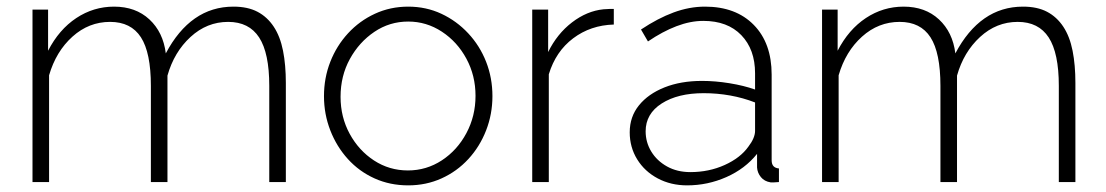

<svg xmlns="http://www.w3.org/2000/svg" viewBox="-20 -549 3336 579"><path d="M842 0H792V-290Q792 -389 761.5 -436Q731 -483 668 -483Q604 -483 554.5 -437.5Q505 -392 485 -321V0H435V-290Q435 -390 405 -436.5Q375 -483 312 -483Q248 -483 198.5 -438.5Q149 -394 128 -322V0H78V-520H125V-396Q158 -460 210 -494.5Q262 -529 324 -529Q389 -529 430.5 -490.5Q472 -452 480 -388Q517 -458 568 -493.5Q619 -529 684 -529Q727 -529 756.5 -513.5Q786 -498 805.5 -468.5Q825 -439 833.5 -396Q842 -353 842 -299Z M1211 10Q1156 10 1109.5 -11Q1063 -32 1029 -69.5Q995 -107 976 -156Q957 -205 957 -259Q957 -314 976 -362.5Q995 -411 1029.5 -448.5Q1064 -486 1110.5 -507.5Q1157 -529 1211 -529Q1265 -529 1311 -507.5Q1357 -486 1392 -448.5Q1427 -411 1446 -362.5Q1465 -314 1465 -259Q1465 -205 1446 -156Q1427 -107 1392.5 -69.5Q1358 -32 1311.5 -11Q1265 10 1211 10ZM1007 -257Q1007 -196 1034.5 -145.5Q1062 -95 1108 -65Q1154 -35 1210 -35Q1266 -35 1312.5 -65.5Q1359 -96 1386.5 -147.5Q1414 -199 1414 -260Q1414 -321 1386.5 -372Q1359 -423 1312.5 -453.5Q1266 -484 1211 -484Q1155 -484 1109 -453Q1063 -422 1035 -371Q1007 -320 1007 -257Z M1831 -475Q1761 -473 1708.5 -433.5Q1656 -394 1635 -325V0H1585V-520H1633V-392Q1660 -447 1705 -481.5Q1750 -516 1800 -521Q1810 -522 1818 -522Q1826 -522 1831 -522Z M1879 -150Q1879 -197 1907 -231.5Q1935 -266 1984 -285.5Q2033 -305 2097 -305Q2137 -305 2180 -298Q2223 -291 2257 -279V-328Q2257 -400 2215.5 -443Q2174 -486 2101 -486Q2062 -486 2020 -470Q1978 -454 1934 -424L1913 -460Q1964 -494 2011.5 -511.5Q2059 -529 2106 -529Q2199 -529 2253 -474Q2307 -419 2307 -324V-66Q2307 -54 2312.5 -48Q2318 -42 2329 -41V0Q2320 1 2314 1Q2308 1 2304 1Q2285 -2 2274.5 -15Q2264 -28 2263 -44V-85Q2227 -40 2170.5 -15Q2114 10 2052 10Q2003 10 1963.5 -11Q1924 -32 1901.5 -68.5Q1879 -105 1879 -150ZM2237 -107Q2247 -120 2252 -132Q2257 -144 2257 -154V-240Q2221 -254 2182 -261Q2143 -268 2102 -268Q2024 -268 1975.5 -237Q1927 -206 1927 -153Q1927 -120 1944 -92Q1961 -64 1991.5 -47Q2022 -30 2062 -30Q2118 -30 2165.5 -51.5Q2213 -73 2237 -107Z M3223 0H3173V-290Q3173 -389 3142.5 -436Q3112 -483 3049 -483Q2985 -483 2935.5 -437.5Q2886 -392 2866 -321V0H2816V-290Q2816 -390 2786 -436.5Q2756 -483 2693 -483Q2629 -483 2579.5 -438.5Q2530 -394 2509 -322V0H2459V-520H2506V-396Q2539 -460 2591 -494.5Q2643 -529 2705 -529Q2770 -529 2811.5 -490.5Q2853 -452 2861 -388Q2898 -458 2949 -493.5Q3000 -529 3065 -529Q3108 -529 3137.5 -513.5Q3167 -498 3186.5 -468.5Q3206 -439 3214.5 -396Q3223 -353 3223 -299Z"/></svg>

Font: Raleway Thin Light
Style: Regular
Weight: 300
Version: Version 4.026